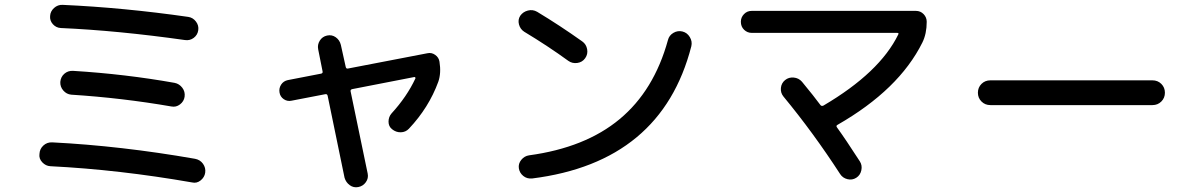

<svg xmlns="http://www.w3.org/2000/svg" viewBox="-20 -751 5040 810"><path d="M192.4 -49.8Q172.9 -50.8 158.2 -66.4Q143.6 -82 146.5 -101.6Q147.5 -123 163.1 -137.2Q178.7 -151.4 200.2 -150.4Q490.2 -135.7 802.7 -81.1Q824.2 -77.1 836.4 -60.1Q848.6 -43 845.7 -22.5Q842.8 -2.9 826.2 10.3Q809.6 23.4 790 18.6Q482.4 -35.2 192.4 -49.8ZM288.1 -452.1Q508.8 -438.5 716.8 -401.4Q736.3 -397.5 749 -380.9Q761.7 -364.3 758.8 -342.8Q755.9 -323.2 739.3 -310.5Q722.7 -297.9 703.1 -301.8Q495.1 -337.9 280.3 -351.6Q260.7 -353.5 247.1 -369.1Q233.4 -384.8 234.4 -405.3Q236.3 -426.8 251.5 -439.9Q266.6 -453.1 288.1 -452.1ZM760.7 -582Q477.5 -622.1 236.3 -632.8Q216.8 -633.8 203.1 -648.9Q189.5 -664.1 191.4 -683.6Q192.4 -703.1 208 -717.3Q223.6 -731.4 244.1 -730.5Q502 -718.8 774.4 -679.7Q793.9 -676.8 806.6 -660.2Q819.3 -643.6 816.4 -623.5Q813.5 -603.5 797.4 -591.3Q781.2 -579.1 760.7 -582Z M1210 -326.2Q1192.4 -322.3 1177.2 -332.5Q1162.1 -342.8 1159.2 -360.8Q1156.2 -378.9 1166 -394Q1175.8 -409.2 1194.3 -413.1L1335 -440.4Q1342.8 -442.4 1340.8 -450.2L1322.3 -543Q1318.4 -562.5 1329.1 -579.6Q1339.8 -596.7 1359.9 -601.1Q1379.9 -605.5 1396.5 -593.8Q1413.1 -582 1418 -561.5L1438.5 -468.8Q1440.4 -460 1448.2 -461.9L1783.2 -526.4Q1800.8 -530.3 1815.9 -519.5Q1831.1 -508.8 1834 -491.2Q1841.8 -442.4 1829.1 -406.2Q1789.1 -296.9 1705.1 -208Q1691.4 -193.4 1670.9 -192.9Q1650.4 -192.4 1633.8 -206.1Q1619.1 -217.8 1619.1 -237.8Q1619.1 -257.8 1631.8 -272.5Q1696.3 -342.8 1732.4 -419.9Q1733.4 -421.9 1731.9 -424.3Q1730.5 -426.8 1726.6 -425.8L1465.8 -375Q1458 -373 1459 -366.2L1531.2 -18.6Q1535.2 1 1523.4 17.6Q1511.7 34.2 1491.7 38.1Q1471.7 42 1455.6 30.3Q1439.5 18.6 1433.6 -1L1362.3 -346.7Q1360.4 -355.5 1351.6 -353.5Z M2896.5 -555.7Q2770.5 -66.4 2224.6 2Q2203.1 3.9 2187.5 -8.8Q2171.9 -21.5 2168.9 -41Q2166 -60.5 2179.2 -76.7Q2192.4 -92.8 2211.9 -95.7Q2449.2 -127.9 2594.2 -248.5Q2739.3 -369.1 2797.9 -582Q2802.7 -601.6 2820.8 -612.3Q2838.9 -623 2858.9 -618.2Q2878.9 -613.3 2890.1 -594.7Q2901.4 -576.2 2896.5 -555.7ZM2191.4 -617.2Q2174.8 -627.9 2169.4 -647.9Q2164.1 -668 2174.8 -684.6Q2186.5 -701.2 2207 -706.5Q2227.5 -711.9 2246.1 -701.2Q2341.8 -643.6 2436.5 -576.2Q2453.1 -564.5 2457 -543.5Q2460.9 -522.5 2448.7 -505.4Q2436.5 -488.3 2415.5 -485.4Q2394.5 -482.4 2377.9 -494.1Q2292 -556.6 2191.4 -617.2Z M3151.4 -612.3Q3132.8 -612.3 3119.1 -625.5Q3105.5 -638.7 3105.5 -659.2Q3105.5 -677.7 3118.7 -691.4Q3131.8 -705.1 3151.4 -705.1H3843.8Q3863.3 -705.1 3876.5 -691.4Q3889.6 -677.7 3889.6 -659.2Q3889.6 -608.4 3871.1 -571.3Q3772.5 -373 3513.7 -224.6Q3505.9 -220.7 3510.7 -213.9Q3546.9 -164.1 3607.4 -70.3Q3618.2 -53.7 3613.8 -32.7Q3609.4 -11.7 3592.3 -1Q3575.2 9.8 3555.2 4.9Q3535.2 0 3524.4 -16.6Q3411.1 -191.4 3285.2 -343.8Q3272.5 -359.4 3274.4 -379.9Q3276.4 -400.4 3292 -413.1Q3307.6 -425.8 3328.6 -423.8Q3349.6 -421.9 3363.3 -406.2Q3414.1 -344.7 3441.4 -307.6Q3446.3 -301.8 3454.1 -305.7Q3691.4 -445.3 3769.5 -605.5Q3773.4 -612.3 3764.6 -612.3Z M4158.2 -307.6Q4135.7 -307.6 4120.6 -322.8Q4105.5 -337.9 4105.5 -359.9Q4105.5 -381.8 4120.6 -397Q4135.7 -412.1 4158.2 -412.1H4841.8Q4864.3 -412.1 4879.4 -397Q4894.5 -381.8 4894.5 -359.9Q4894.5 -337.9 4879.4 -322.8Q4864.3 -307.6 4841.8 -307.6Z"/></svg>

Font: Rounded Mgen+ 2p medium
Style: Regular
Weight: 500
Designer: [Source Han Sans]
Ryoko NISHIZUKA  (kana & ideographs); Paul D. Hunt (Latin, Greek & Cyrillic); Wenlong ZHANG  (bopomofo
Version: Version 1.059.20150602